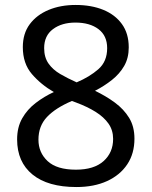

<svg xmlns="http://www.w3.org/2000/svg" viewBox="-20 -744 612 774"><path d="M285 -724Q348 -724 396 -704.5Q444 -685 471.5 -647Q499 -609 499 -553Q499 -510 480.5 -478Q462 -446 431 -421.5Q400 -397 363 -378Q407 -357 443 -330.5Q479 -304 500.5 -269Q522 -234 522 -185Q522 -125 493 -81.5Q464 -38 411.5 -14Q359 10 288 10Q173 10 111 -40.5Q49 -91 49 -182Q49 -231 69.5 -267Q90 -303 124 -329Q158 -355 197 -373Q145 -403 108.5 -445.5Q72 -488 72 -554Q72 -609 100 -646.5Q128 -684 176 -704Q224 -724 285 -724ZM135 -181Q135 -129 172 -94.5Q209 -60 286 -60Q359 -60 397.5 -94.5Q436 -129 436 -184Q436 -219 417.5 -245.5Q399 -272 365.5 -293Q332 -314 286 -331L270 -337Q204 -309 169.5 -272.5Q135 -236 135 -181ZM284 -653Q229 -653 193.5 -626.5Q158 -600 158 -550Q158 -513 175.5 -488Q193 -463 223 -445.5Q253 -428 289 -412Q341 -434 376.5 -465Q412 -496 412 -550Q412 -600 377 -626.5Q342 -653 284 -653Z"/></svg>

Font: Noto Sans Hanifi Rohingya
Style: Regular
Weight: 400
Designer: Monotype Design Team and DaltonMaag
Foundry: Google LLC
Version: Version 2.101